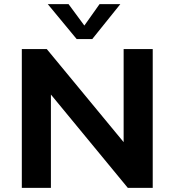

<svg xmlns="http://www.w3.org/2000/svg" viewBox="-20 -904 840 924"><path d="M715 -668V0H595L225 -449V0H85V-668H205L575 -220V-668ZM349 -716 210 -884H310L386 -781L459 -884H559L424 -716Z"/></svg>

Font: Madhuban SemiBold
Style: Regular
Weight: 600
Designer: jaikishan Patel
Foundry: MagicType
Version: Version 1.000